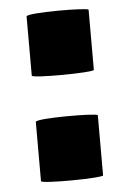

<svg xmlns="http://www.w3.org/2000/svg" viewBox="-44 -539 364 582"><g transform="rotate(-5 138.5 -248.0)"><path d="M58 4C58 13 247 11 247 3V-180C247 -187 58 -188 58 -176ZM58 -317C58 -308 247 -310 247 -318V-501C247 -508 58 -509 58 -497Z"/></g></svg>

Font: Lilita 2
Style: Regular
Weight: 400
Designer: Juan Montoreano
Foundry: Juan Montoreano
Version: Version 2.001